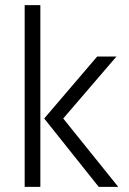

<svg xmlns="http://www.w3.org/2000/svg" viewBox="-20 -727 502 747"><path d="M226 -266 440 0H364L152 -266L358 -507H433ZM137 0H76V-707H137Z"/></svg>

Font: Hind Colombo Light
Style: Regular
Weight: 300
Designer: Jyotish Sonowal, Aditi Pimprikar
Foundry: Indian Type Foundry
Version: Version 1.000;PS 1.0;hotconv 1.0.86;makeotf.lib2.5.63406; tt